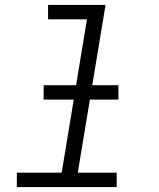

<svg xmlns="http://www.w3.org/2000/svg" viewBox="-20 -755 640 775"><path d="M48 0V-58H229L331 -677H174V-735H406L294 -58H451V0ZM156 -353V-411H458V-353Z"/></svg>

Font: Iosevka Curly Slab LtExObl
Style: Regular
Weight: 300
Width: 7
Italic angle: -9°
Monospace: yes
Designer: Belleve Invis
Foundry: Belleve Invis
Version: Version 11.1.0; ttfautohint (v1.8.3)